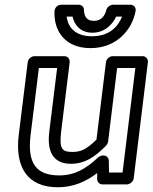

<svg xmlns="http://www.w3.org/2000/svg" viewBox="-20 -753 644 810"><path d="M109 -183 144 -466H221L188 -198C177 -111 206 -62 280 -62C336 -62 379 -89 428 -139C432 -144 435 -149 436 -155L474 -466H551L497 -25H440L439 -75C439 -87 429 -97 417 -97H414C407 -97 399 -93 394 -89C343 -41 295 -13 230 -13C130 -13 95 -67 109 -183ZM59 -183C43 -51 93 37 224 37C288 37 342 14 390 -23V3C390 15 400 25 412 25H515C526 25 542 15 544 0L604 -491C605 -502 597 -516 582 -516H455C444 -516 429 -506 427 -491L387 -164C347 -125 323 -112 286 -112C243 -112 229 -123 238 -198L274 -491C275 -502 267 -516 252 -516H125C114 -516 99 -506 97 -491ZM368 -600C296 -600 267 -639 261 -683H286C294 -646 321 -615 370 -615C420 -615 454 -648 470 -683H495C477 -638 439 -600 368 -600ZM362 -550C474 -550 538 -630 552 -706C555 -723 543 -733 530 -733H457C445 -733 432 -724 429 -712C421 -683 406 -665 376 -665C346 -665 335 -683 334 -712C334 -724 324 -733 312 -733H238C221 -733 211 -719 210 -706C206 -630 248 -550 362 -550Z"/></svg>

Font: Falling Sky
Style: ExtOuObl
Weight: 400
Designer: Paul D. Hunt
Foundry: Adobe Systems Incorporated
Version: Version 1.02